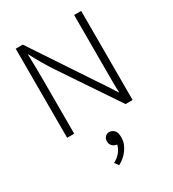

<svg xmlns="http://www.w3.org/2000/svg" viewBox="-219 -750 1062 1176"><g transform="rotate(-30 311.5 -162.5)"><path d="M320 188Q303 185 291.5 173Q280 161 280 140Q280 122 291.5 110Q303 98 321 98Q337 98 353 111.5Q369 125 369 164Q369 187 361 208Q353 229 339.5 247.5Q326 266 308.5 280.5Q291 295 272 305L252 277Q282 262 301 238Q320 214 325 189ZM80 -630H130L405 -216Q428 -182 450 -149Q472 -116 493 -82H495Q493 -120 493 -159Q493 -198 493 -236V-630H543V0H493L227 -396Q200 -436 175.5 -478Q151 -520 129 -562H127Q130 -469 130 -376V0H80Z"/></g></svg>

Font: Ek Mukta ExtraLight
Style: Regular
Weight: 275
Designer: Girish Dalvi and Yashodeep Gholap
Foundry: Ek Type
Version: Version 2.538;PS 1.002;hotconv 16.6.51;makeotf.lib2.5.65220;